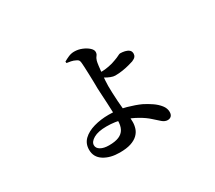

<svg xmlns="http://www.w3.org/2000/svg" viewBox="-119 -811 1238 1105"><g transform="rotate(-30 500.0 -258.5)"><path d="M399 59Q336 59 294.5 32.5Q253 6 253 -43Q253 -84 280 -110Q307 -136 352.5 -149Q398 -162 451 -162Q514 -162 565 -147.5Q616 -133 651 -117Q679 -103 704.5 -85.5Q730 -68 747 -46.5Q764 -25 764 -1Q764 17 755 26Q746 35 731 35Q713 35 695.5 20Q678 5 654.5 -16.5Q631 -38 594 -59Q558 -80 511.5 -95Q465 -110 406 -110Q351 -110 320.5 -92.5Q290 -75 290 -52Q290 -32 311 -20Q332 -8 366 -8Q407 -8 432 -18.5Q457 -29 469 -51Q481 -73 481 -108Q481 -137 480 -166Q479 -195 477.5 -223.5Q476 -252 474.5 -277.5Q473 -303 472 -324Q472 -340 471.5 -366.5Q471 -393 470 -420.5Q469 -448 468 -470Q467 -492 466 -499Q465 -510 461 -516Q457 -522 447 -526Q434 -533 417.5 -536.5Q401 -540 390 -541L389 -551Q404 -560 422.5 -568Q441 -576 461 -576Q487 -576 511.5 -566Q536 -556 552 -541.5Q568 -527 568 -513Q568 -499 560.5 -490.5Q553 -482 548 -466Q545 -455 542.5 -435Q540 -415 537.5 -390.5Q535 -366 533.5 -343.5Q532 -321 532 -306Q532 -289 533 -261.5Q534 -234 536 -204Q538 -174 541 -146Q544 -120 547.5 -100.5Q551 -81 551 -57Q551 -35 544 -14Q537 7 519.5 23.5Q502 40 473 49.5Q444 59 399 59ZM598 -338Q585 -338 568.5 -344.5Q552 -351 537.5 -359.5Q523 -368 513 -374L512 -400Q521 -399 529 -398Q537 -397 544 -397Q561 -397 588.5 -402Q616 -407 638 -416Q658 -423 669 -429Q680 -435 685 -435Q700 -435 715.5 -431.5Q731 -428 741.5 -419.5Q752 -411 752 -395Q752 -384 745.5 -375.5Q739 -367 722 -360Q713 -357 693 -351.5Q673 -346 648 -342Q623 -338 598 -338Z"/></g></svg>

Font: Noto Serif KR SemiBold
Style: Regular
Weight: 600
Designer: Ryoko NISHIZUKA 西塚涼子 (kana & ideographs); Frank Grießhammer (Latin, Greek & Cyrillic); Wenlong ZHANG 张文龙 (bopomofo); San
Foundry: Adobe
Version: Version 2.003-H1;hotconv 1.1.1;makeotfexe 2.6.0